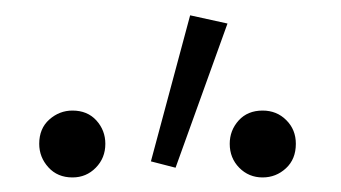

<svg xmlns="http://www.w3.org/2000/svg" viewBox="-20 -830 456 257"><path d="M215 -605.5 182 -614 234.5 -809.5 284.5 -798.5ZM77 -592.5Q57 -592.5 44.8 -606Q32.5 -619.5 32.5 -637.5Q32.5 -658 46 -670Q59.5 -682 77 -682Q97 -682 109 -668.8Q121 -655.5 121 -637.5Q121 -618.5 108.2 -605.5Q95.5 -592.5 77 -592.5ZM331.5 -592.5Q313 -592.5 300.2 -605.5Q287.5 -618.5 287.5 -637.5Q287.5 -655.5 299.5 -668.8Q311.5 -682 331.5 -682Q350.5 -682 363.2 -669.2Q376 -656.5 376 -637.5Q376 -617 362.8 -604.8Q349.5 -592.5 331.5 -592.5Z"/></svg>

Font: Acari Sans Neue
Style: Regular
Weight: 400
Designer: Alfredo Marco Pradil (font), Cristiano Sobral (main changes)
Foundry: Hanken Design Co. (font), Cristiano Sobral (main changes)
Version: Version 2.459;March 19, 2022;FontCreator 14.0.0.2808 64-bit;